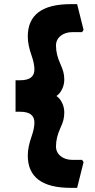

<svg xmlns="http://www.w3.org/2000/svg" viewBox="-20 -770 458 926"><path d="M376 1 383 12 352 136H321Q114 136 114 -20Q114 -60 132 -111Q146 -151 146 -179Q146 -231 78 -231H55V-383H78Q146 -383 146 -435Q146 -463 132 -503Q114 -554 114 -594Q114 -750 321 -750H352L383 -626L376 -615H329Q295 -615 272.5 -597Q250 -579 250 -550Q250 -508 271 -462Q281 -440 285.5 -423Q290 -406 290 -386Q290 -362 279.5 -340Q269 -318 252 -307Q269 -296 279.5 -274Q290 -252 290 -228Q290 -209 286 -192Q282 -175 271 -152Q250 -106 250 -64Q250 -35 272.5 -17Q295 1 329 1Z"/></svg>

Font: Farro
Style: Bold
Weight: 700
Designer: Aceler Chua
Foundry: Grayscale Limited
Version: Version 1.101